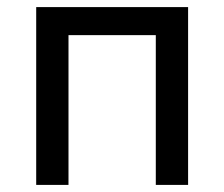

<svg xmlns="http://www.w3.org/2000/svg" viewBox="-20 -521 631 541"><path d="M82 0V-501H510V0H419V-422H173V0Z"/></svg>

Font: Nunitoga
Style: Medium
Weight: 500
Designer: Vernon Adams
Foundry: Vernon Adams
Version: Version 1.0